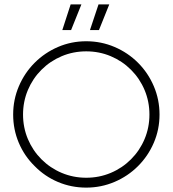

<svg xmlns="http://www.w3.org/2000/svg" viewBox="-20 -850 787 875"><path d="M138 -93Q91 -139 65.5 -199.5Q40 -260 40 -328Q40 -396 66 -457Q92 -518 138 -564Q184 -610 244.5 -636Q305 -662 373 -662Q441 -662 502 -636Q563 -610 609 -564Q655 -518 681 -457Q707 -396 707 -328Q707 -260 681 -199.5Q655 -139 609 -93Q563 -47 502 -21Q441 5 373 5Q305 5 244.5 -20.5Q184 -46 138 -93ZM169 -532Q129 -492 107 -439.5Q85 -387 85 -328Q85 -269 107 -216.5Q129 -164 169 -124Q209 -84 261.5 -62Q314 -40 373 -40Q432 -40 484.5 -62Q537 -84 577 -124Q617 -164 639 -216.5Q661 -269 661 -328Q661 -387 639 -439.5Q617 -492 577 -532Q537 -572 484.5 -594Q432 -616 373 -616Q314 -616 261.5 -594Q209 -572 169 -532ZM304 -713H264L302 -830H351ZM431 -713H390L429 -830H478Z"/></svg>

Font: Sulphur Point Light
Style: Regular
Weight: 300
Designer: Noponies / Dale Sattler
Foundry: Noponies
Version: Version 1.000; ttfautohint (v1.8)